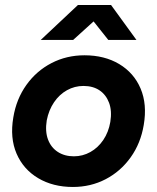

<svg xmlns="http://www.w3.org/2000/svg" viewBox="-20 -732 625 764"><path d="M270 12Q191 12 132 -23Q73 -58 46 -120.5Q19 -183 33 -265Q45 -338 85 -394Q125 -450 185 -481Q245 -512 316 -512Q396 -512 454.5 -477Q513 -442 539.5 -379.5Q566 -317 552 -235Q540 -162 500 -106Q460 -50 400.5 -19Q341 12 270 12ZM274 -110Q309 -110 339.5 -127Q370 -144 391 -175Q412 -206 419 -247Q426 -291 414 -323Q402 -355 376 -372.5Q350 -390 312 -390Q277 -390 246.5 -373Q216 -356 195 -325Q174 -294 166 -253Q159 -209 171 -177Q183 -145 210 -127.5Q237 -110 274 -110ZM142 -573 290 -712H421V-709L271 -573ZM411 -573 303 -709 304 -712H422L523 -573Z"/></svg>

Font: Figtree Light
Style: Bold Italic
Weight: 700
Italic angle: -9.5°
Version: Version 2.000